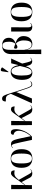

<svg xmlns="http://www.w3.org/2000/svg" viewBox="1915 -2759 1084 4954"><g transform="rotate(-90 2457.0 -282.0)"><path d="M57 0H157L159 -169L237 -268L345 -61C370 -13 400 9 464 9C517 9 550 -16 567 -33L560 -41C544 -27 525 -11 507 -11C477 -11 468 -29 439 -79L293 -339L310 -360C375 -442 425 -470 538 -445C538 -504 520 -541 467 -541C407 -541 378 -491 324 -415L159 -185L164 -536H53Z M843 10C1002 10 1085 -81 1085 -269C1085 -457 994 -547 846 -547C686 -547 604 -457 604 -269C604 -81 695 10 843 10ZM845 0C752 0 717 -74 717 -269C717 -463 752 -537 844 -537C937 -537 972 -463 972 -269C972 -74 937 0 845 0Z M1324 0H1409C1528 -102 1602 -282 1602 -409C1602 -496 1578 -544 1516 -544C1480 -544 1456 -522 1456 -476C1510 -463 1560 -430 1560 -338C1560 -251 1514 -133 1420 -30C1331 -454 1326 -540 1215 -540C1178 -540 1145 -528 1117 -499L1124 -491C1146 -512 1160 -521 1174 -521C1218 -521 1229 -443 1324 0Z M1707 0H1807L1809 -169L1887 -268L1995 -61C2020 -13 2050 9 2114 9C2167 9 2200 -16 2217 -33L2210 -41C2194 -27 2175 -11 2157 -11C2127 -11 2118 -29 2089 -79L1943 -339L1960 -360C2025 -442 2075 -470 2188 -445C2188 -504 2170 -541 2117 -541C2057 -541 2028 -491 1974 -415L1809 -185L1814 -536H1703Z M2269 0H2393L2556 -399H2561L2627 -196C2682 -21 2702 7 2759 7C2787 7 2815 -7 2838 -33L2831 -42C2813 -26 2790 -11 2761 -11C2714 -11 2696 -35 2641 -207L2522 -576C2479 -712 2461 -770 2388 -770C2329 -770 2314 -718 2316 -674C2437 -674 2466 -678 2513 -543Z M3082 -605 3193 -763V-775C3151 -812 3100 -819 3093 -766L3070 -610ZM3056 10C3146 10 3195 -62 3223 -150H3227C3252 -31 3284 7 3356 7C3402 7 3429 -17 3446 -33L3439 -42C3427 -30 3405 -11 3386 -11C3357 -11 3341 -38 3294 -251L3424 -536H3301L3257 -358H3251C3219 -503 3166 -547 3079 -547C2959 -547 2873 -451 2873 -257C2873 -65 2951 10 3056 10ZM3077 -8C3019 -8 2985 -66 2985 -265C2985 -464 3030 -529 3098 -529C3165 -529 3204 -470 3232 -308C3181 -79 3144 -8 3077 -8Z M3538 240H3656L3648 -147H3650C3666 -40 3719 10 3797 10C3937 10 4003 -93 4003 -219C4003 -330 3923 -396 3822 -420V-422C3882 -445 3959 -493 3959 -593C3959 -686 3910 -769 3759 -769C3620 -769 3536 -688 3538 -534L3542 -119ZM3780 -8C3719 -8 3671 -47 3648 -199V-567C3648 -714 3689 -760 3756 -760C3826 -760 3858 -709 3858 -588C3858 -511 3832 -453 3805 -426C3770 -444 3722 -458 3695 -463C3681 -450 3678 -433 3678 -422C3678 -388 3698 -375 3723 -375C3755 -376 3788 -402 3804 -415C3847 -390 3891 -314 3891 -216C3891 -35 3834 -8 3780 -8Z M4241 9C4290 9 4323 -15 4340 -33L4333 -42C4317 -28 4299 -11 4276 -11C4241 -11 4228 -45 4228 -115L4231 -536H4120L4121 -104C4122 -21 4179 9 4241 9Z M4624 10C4783 10 4866 -81 4866 -269C4866 -457 4775 -547 4627 -547C4467 -547 4385 -457 4385 -269C4385 -81 4476 10 4624 10ZM4626 0C4533 0 4498 -74 4498 -269C4498 -463 4533 -537 4625 -537C4718 -537 4753 -463 4753 -269C4753 -74 4718 0 4626 0Z"/></g></svg>

Font: Noto Serif Display Medium
Style: Regular
Weight: 500
Designer: Monotype Design Team
Foundry: Monotype Imaging Inc.
Version: Version 2.009